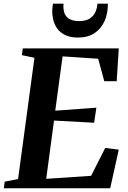

<svg xmlns="http://www.w3.org/2000/svg" viewBox="-32 -1000 678 1020"><path d="M-11.5 0 -7 -35 64 -49 151 -693 84.5 -707 89 -743H599L588 -568.5H522L489.5 -688L300.5 -700.5L261.5 -412L480 -428L468 -348L255 -359.5L213.5 -50L452 -66L527 -214L599 -205L553.5 0ZM383 -800.5Q341.5 -800.5 314.5 -813.8Q287.5 -827 272.2 -848.2Q257 -869.5 251 -894.8Q245 -920 245.5 -944Q246 -955 247 -964Q248 -973 249.5 -980.5H305.5Q303 -951.5 310.2 -931Q317.5 -910.5 336.8 -899.2Q356 -888 389 -888Q425 -888 445.8 -902.2Q466.5 -916.5 475.5 -937.8Q484.5 -959 485.5 -980.5H541Q541.5 -928 523.2 -887.5Q505 -847 469.8 -823.8Q434.5 -800.5 383 -800.5Z"/></svg>

Font: Merriweather 72pt
Style: Bold Italic
Weight: 700
Italic angle: -7.8°
Version: Version 2.101